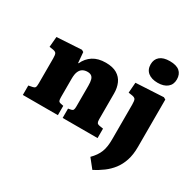

<svg xmlns="http://www.w3.org/2000/svg" viewBox="-210 -1007 1479 1462"><g transform="rotate(30 530.0 -276.5)"><path d="M36 0V-83L72 -90Q87 -93 92 -102Q97 -111 97 -138V-357Q97 -387 91 -398.5Q85 -410 63 -414L29 -419L37 -510L254 -523L271 -513L279 -421H283Q306 -472 350.5 -500.5Q395 -529 462 -529Q523 -529 560.5 -506.5Q598 -484 615 -445Q632 -406 632 -358V-129Q632 -109 637.5 -100Q643 -91 662 -88L693 -83V0H386V-82L407 -86Q424 -89 428.5 -98Q433 -107 433 -128V-310Q433 -343 427.5 -362.5Q422 -382 409 -390.5Q396 -399 375 -399Q353 -399 335 -389.5Q317 -380 306.5 -357Q296 -334 296 -293V-131Q296 -109 300 -99.5Q304 -90 320 -87L344 -82V0ZM780 230 717 151Q738 130 753 108.5Q768 87 777 64Q786 41 790 13.5Q794 -14 794 -47V-353Q794 -387 787.5 -398Q781 -409 759 -413L725 -418L732 -509L975 -522L993 -512V-95Q993 -27 976 24Q959 75 930 112.5Q901 150 862.5 178.5Q824 207 780 230ZM878 -593Q824 -593 793 -618Q762 -643 762 -689Q762 -733 791.5 -758Q821 -783 878 -783Q936 -783 964.5 -758.5Q993 -734 993 -688Q993 -643 962 -618Q931 -593 878 -593Z"/></g></svg>

Font: Literata ExtraBold
Style: Regular
Weight: 800
Designer: Latin by Veronika Burian and Jose Scaglione. Greek by Irene Vlachou. Cyrillic by Vera Evstafieva.
Foundry: TypeTogether
Version: Version 3.103;gftools[0.9.29]